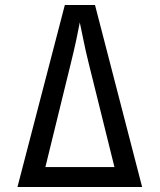

<svg xmlns="http://www.w3.org/2000/svg" viewBox="-20 -750 640 770"><path d="M50 0 240 -730H361L550 0ZM264 -496 162 -80H439L336 -495Q323 -547 314 -592.5Q305 -638 300 -660Q296 -638 286.5 -593Q277 -548 264 -496Z"/></svg>

Font: JetBrainsMono NFM
Style: Regular
Weight: 400
Monospace: yes
Designer: Philipp Nurullin, Konstantin Bulenkov
Foundry: JetBrains
Version: Version 2.304; ttfautohint (v1.8.4.7-5d5b);Nerd Fonts 3.3.0